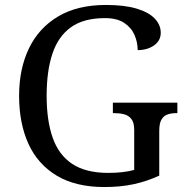

<svg xmlns="http://www.w3.org/2000/svg" viewBox="-20 -744 754 774"><path d="M401 10Q285 10 208.5 -36Q132 -82 94.5 -164.5Q57 -247 57 -358Q57 -466 96.5 -548.5Q136 -631 214 -677.5Q292 -724 407 -724Q481 -724 530 -709.5Q579 -695 603.5 -669.5Q628 -644 628 -612Q628 -580 601 -561Q574 -542 535 -542Q535 -573 522.5 -602.5Q510 -632 481 -651.5Q452 -671 403 -671Q318 -671 266.5 -634.5Q215 -598 191.5 -528Q168 -458 168 -358Q168 -258 192.5 -188.5Q217 -119 271.5 -83Q326 -47 417 -47Q446 -47 473 -50Q500 -53 521 -59V-220Q521 -250 509.5 -264.5Q498 -279 479.5 -283.5Q461 -288 439 -288H435V-330H695V-288H691Q672 -288 656.5 -283Q641 -278 631.5 -263Q622 -248 622 -216V-36Q572 -13 519 -1.5Q466 10 401 10Z"/></svg>

Font: Noto Serif Lao
Style: Regular
Weight: 400
Designer: Monotype Design Team
Foundry: Monotype Imaging Inc.
Version: Version 2.003